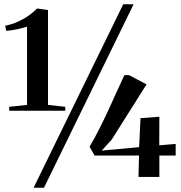

<svg xmlns="http://www.w3.org/2000/svg" viewBox="-20 -835 854 906"><path d="M107.5 -340V-709Q97.5 -706 81.5 -701.8Q65.5 -697.5 47 -694.2Q28.5 -691 9 -689.5L5 -714Q37.5 -720 66.5 -733.5Q95.5 -747 118.2 -763.5Q141 -780 155 -795L206.5 -787.5V-340L288 -331V-312.5H23.5V-331ZM561.5 -815H610.5L187.5 51H138.5ZM633.5 0 636 -101H426.5L402.5 -142.5Q426 -182 448.2 -226Q470.5 -270 491.2 -315Q512 -360 531 -402.5Q550 -445 567 -480.5H588.5L671.5 -437L507 -176L460 -124.5L636.5 -140.5L643 -277.5L732 -284L731.5 -149.5L809 -156V-101H732V0Z"/></svg>

Font: Merriweather 144pt SemiBold
Style: Regular
Weight: 600
Version: Version 2.100